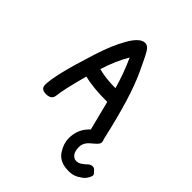

<svg xmlns="http://www.w3.org/2000/svg" viewBox="-181 -563 828 828"><g transform="rotate(45 233.0 -148.5)"><path d="M278 63Q278 6 319 -31L285 -165Q197 -165 144 -179Q114 -69 110 -27Q106 -2 74.5 -2Q43 -2 43 -28Q43 -87 101 -268Q127 -351 159 -406Q191 -461 221 -461Q237 -461 249 -442Q261 -423 292 -356Q341 -252 388 -41Q392 -34 392 -25.5Q392 -17 383 -8Q374 1 364 9Q336 31 336 58Q336 85 346.5 97.5Q357 110 370.5 110Q384 110 396.5 101Q409 92 416.5 84.5Q424 77 435.5 75.5Q447 74 458 89Q466 96 466 102Q466 108 461 117Q452 135 437 144Q411 164 379 164Q370 164 361 163Q318 158 298 126Q278 94 278 63ZM164 -244Q208 -232 268 -232Q249 -301 218 -369Q185 -313 164 -244Z"/></g></svg>

Font: Patrick Hand SC
Style: Regular
Weight: 400
Designer: Patrick Wagesreiter
Foundry: Patrick Wagesreiter
Version: Version 1.003;PS 001.003;hotconv 1.0.70;makeotf.lib2.5.58329